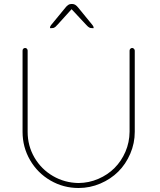

<svg xmlns="http://www.w3.org/2000/svg" viewBox="-20 -940 800 960"><path d="M92.8 -280.8Q92.8 -204.1 130.4 -139.4Q168 -74.7 232.4 -37.4Q296.9 0 373 0Q429.7 0 481.7 -22.2Q533.7 -44.4 571.3 -81.8Q608.9 -119.1 631.3 -171.4Q653.8 -223.6 653.8 -280.8V-687Q653.8 -691.9 649.7 -696Q645.5 -700.2 641.1 -700.2Q635.7 -700.2 631.8 -696.3Q627.9 -692.4 627.9 -687V-280.8Q627.4 -228.5 607.2 -181.4Q586.9 -134.3 552.7 -100.1Q518.6 -65.9 471.7 -45.7Q424.8 -25.4 373 -24.9Q303.2 -25.9 244.9 -59.8Q186.5 -93.8 152.3 -152.3Q118.2 -210.9 118.2 -280.8V-687Q118.2 -692.4 114.5 -696.3Q110.8 -700.2 106 -700.2Q100.1 -700.2 96.4 -696.3Q92.8 -692.4 92.8 -687ZM337.9 -894 269 -817.9 264.6 -813.5Q260.3 -808.6 258.1 -806.6Q255.9 -804.7 251.7 -802.2Q247.6 -799.8 244.1 -799.8Q241.7 -799.8 237.3 -799.3Q232.9 -798.8 231.4 -799.1Q230 -799.3 230 -801.8Q230 -807.6 234.9 -814L307.1 -901.9Q321.3 -919.9 335 -919.9H342.8Q356.9 -919.9 371.1 -901.9L442.9 -814Q448.2 -807.1 448.2 -801.8Q448.2 -800.3 447.8 -799.6Q447.3 -798.8 446 -798.8Q444.8 -798.8 443.6 -799.1Q442.4 -799.3 439.9 -799.6Q437.5 -799.8 435.1 -799.8Q431.2 -799.8 426.8 -802.2Q422.4 -804.7 419.9 -806.9Q417.5 -809.1 413.1 -813.7Q408.7 -818.4 408.2 -818.8Z"/></svg>

Font: Quicksand
Style: Light
Weight: 300
Designer: Andrew Paglinawan
Foundry: Andrew Paglinawan
Version: 1.002